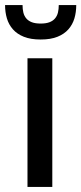

<svg xmlns="http://www.w3.org/2000/svg" viewBox="-36 -738 321 758"><path d="M170.5 -508V0H72.5V-508ZM124.5 -582Q85 -582 58.2 -592.8Q31.5 -603.5 15 -622.2Q-1.5 -641 -8.8 -665.5Q-16 -690 -16 -718H53Q53 -702 56.2 -688.5Q59.5 -675 67.8 -665.2Q76 -655.5 89.8 -650.2Q103.5 -645 124.5 -645Q145.5 -645 159.2 -650.2Q173 -655.5 181.2 -665.2Q189.5 -675 192.8 -688.5Q196 -702 196 -718H265Q265 -690 257.8 -665.5Q250.5 -641 234 -622.2Q217.5 -603.5 190.8 -592.8Q164 -582 124.5 -582Z"/></svg>

Font: Lato 2
Style: Regular
Weight: 500
Designer: Lukasz Dziedzic with Adam Twardoch and Botio Nikoltchev
Foundry: tyPoland Lukasz Dziedzic
Version: Version 2.015; 2015-08-06; http://www.latofonts.com/